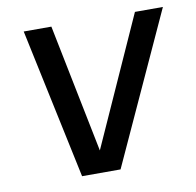

<svg xmlns="http://www.w3.org/2000/svg" viewBox="-63 -564 643 629"><g transform="rotate(-10 259.0 -250.0)"><path d="M161 0 55 -500H147L233 -73L425 -500H518L289 0Z"/></g></svg>

Font: Haskoy Medium
Style: Italic
Weight: 500
Designer: Ertekin Erdin
Foundry: Ertekin Erdin
Version: Version 2.000; ttfautohint (v1.8.4.7-5d5b)